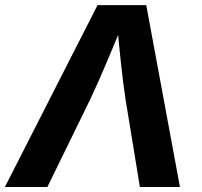

<svg xmlns="http://www.w3.org/2000/svg" viewBox="-44 -748 806 768"><path d="M-24.4 0 346.2 -727.5H541L675.8 0H515.6L458 -351.6Q448.2 -417.5 439.5 -498.3Q430.7 -579.1 422.4 -674.3H456.1Q417.5 -581.1 383.5 -500.5Q349.6 -419.9 317.4 -351.6L145.5 0Z"/></svg>

Font: Inter 17pt
Style: Bold Italic
Weight: 700
Italic angle: -9.3988°
Version: Version 4.001;git-66647c0bb